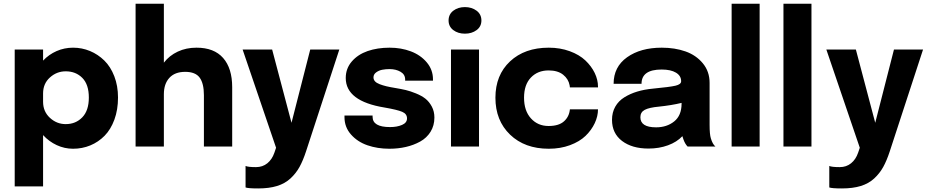

<svg xmlns="http://www.w3.org/2000/svg" viewBox="-20 -802 5086 1051"><path d="M60.5 218.3V-530.8H215.8V-470.2Q247.6 -503.9 290 -522.5Q332.5 -541 379.9 -541Q428.7 -541 472.7 -522.7Q516.6 -504.4 551 -470.7Q585.4 -437 605.7 -384.5Q626 -332 626 -268.1Q626 -201.2 606.2 -147.2Q586.4 -93.3 552.5 -58.8Q518.6 -24.4 474.4 -6.1Q430.2 12.2 379.9 12.2Q333 12.2 290.5 -7.6Q248 -27.3 215.8 -62.5V218.3ZM215.8 -245.1Q215.8 -191.4 253.2 -157Q290.5 -122.6 339.8 -122.6Q394.5 -122.6 430.4 -159.7Q466.3 -196.8 466.3 -268.1Q466.3 -339.4 430.7 -375.5Q395 -411.6 339.8 -411.6Q290.5 -411.6 253.2 -377.9Q215.8 -344.2 215.8 -290.5V-251Z M722.2 0V-781.7H877V-459Q907.2 -498 953.1 -519.5Q999 -541 1055.7 -541Q1151.9 -541 1201.4 -484.6Q1251 -428.2 1251 -324.7V0H1096.2V-280.8Q1096.2 -345.2 1073 -377Q1049.8 -408.7 993.7 -408.7Q937 -408.7 907 -375.7Q877 -342.8 877 -286.1V0Z M1393.6 229.5Q1338.4 229.5 1324.2 224.1V106.4Q1337.9 112.8 1381.3 112.8Q1417.5 112.8 1443.4 91.8Q1469.2 70.8 1481.9 34.2L1491.2 6.8L1308.1 -530.8H1469.7L1575.7 -129.9L1678.2 -530.8H1837.4L1655.3 26.4Q1638.7 77.1 1619.4 112.1Q1600.1 147 1570.1 174.8Q1540 202.6 1496.6 216.1Q1453.1 229.5 1393.6 229.5Z M2111.3 12.2Q2046.4 12.2 1991.7 -6.6Q1937 -25.4 1901.4 -65.7Q1865.7 -106 1865.7 -160.6V-169.4H2019.5V-162.6Q2019.5 -106.4 2115.2 -106.4Q2153.3 -106.4 2180.7 -118.2Q2208 -129.9 2208 -153.8Q2208 -178.7 2181.6 -189.9Q2155.3 -201.2 2085 -213.4Q1872.6 -248 1872.6 -375Q1872.6 -427.2 1905.8 -465.6Q1939 -503.9 1992.4 -522.5Q2045.9 -541 2112.8 -541Q2175.8 -541 2229.2 -520.8Q2282.7 -500.5 2316.4 -460.2Q2350.1 -419.9 2350.1 -367.7V-360.4H2197.8V-366.7Q2197.8 -394.5 2172.4 -409.2Q2147 -423.8 2112.3 -423.8Q2091.3 -423.8 2072.5 -420.2Q2053.7 -416.5 2039.1 -405.8Q2024.4 -395 2024.4 -378.4Q2024.4 -366.2 2032.7 -356.9Q2041 -347.7 2058.3 -341.1Q2075.7 -334.5 2095 -329.8Q2114.3 -325.2 2144 -320.3Q2176.3 -314.9 2201.2 -309.1Q2226.1 -303.2 2257.3 -290.5Q2288.6 -277.8 2309.1 -261.5Q2329.6 -245.1 2343.8 -218.5Q2357.9 -191.9 2357.9 -158.7Q2357.9 -114.7 2336.9 -80.8Q2315.9 -46.9 2280 -27.1Q2244.1 -7.3 2201.7 2.4Q2159.2 12.2 2111.3 12.2Z M2435.5 -689.9Q2435.5 -723.6 2461.4 -743.4Q2487.3 -763.2 2524.9 -763.2Q2562.5 -763.2 2588.9 -743.4Q2615.2 -723.6 2615.2 -689.9Q2615.2 -656.7 2588.9 -637.2Q2562.5 -617.7 2524.9 -617.7Q2487.3 -617.7 2461.4 -637.2Q2435.5 -656.7 2435.5 -689.9ZM2448.7 0V-530.8H2602.1V0Z M2983.9 12.2Q2852.5 12.2 2772.2 -64.9Q2691.9 -142.1 2691.9 -267.1Q2691.9 -391.1 2772 -466.1Q2852.1 -541 2983.9 -541Q3046.4 -541 3098.9 -521.7Q3151.4 -502.4 3184.3 -471.2Q3217.3 -439.9 3235.4 -402.6Q3253.4 -365.2 3253.4 -327.6V-323.7H3099.6Q3099.6 -329.1 3098.1 -335Q3091.8 -369.6 3062.5 -393.1Q3033.2 -416.5 2982.9 -416.5Q2923.3 -416.5 2886 -377.4Q2848.6 -338.4 2848.6 -267.1Q2848.6 -195.8 2886.2 -154.1Q2923.8 -112.3 2982.9 -112.3Q3038.6 -112.3 3067.1 -137.7Q3095.7 -163.1 3099.6 -203.6H3253.4Q3253.4 -165.5 3235.6 -127.7Q3217.8 -89.8 3185.3 -58.3Q3152.8 -26.9 3100.1 -7.3Q3047.4 12.2 2983.9 12.2Z M3529.8 11.2Q3439.9 11.2 3385 -30.5Q3330.1 -72.3 3330.1 -146Q3330.1 -186.5 3347.9 -218Q3365.7 -249.5 3397.7 -269.3Q3429.7 -289.1 3468.5 -300.8Q3507.3 -312.5 3554.7 -316.9Q3647.5 -325.7 3678 -333Q3708.5 -340.3 3708.5 -356.9V-357.9Q3708.5 -387.2 3680.2 -404.3Q3651.9 -421.4 3601.6 -421.4Q3491.7 -421.4 3491.7 -343.3H3338.9Q3338.9 -436 3412.6 -488.5Q3486.3 -541 3602.5 -541Q3674.3 -541 3732.4 -520.5Q3790.5 -500 3827.4 -455.3Q3864.3 -410.6 3864.3 -348.1V-118.7Q3864.3 -66.4 3871.1 -44.9Q3880.4 -13.2 3896 0H3743.7Q3729.5 -14.6 3720.7 -40Q3717.3 -49.3 3715.3 -56.6Q3685.1 -24.4 3636.5 -6.6Q3587.9 11.2 3529.8 11.2ZM3571.3 -105Q3630.4 -105 3670.7 -137.5Q3710.9 -169.9 3710.9 -234.4V-238.8Q3656.7 -225.6 3586.9 -218.3Q3533.2 -213.4 3509.3 -200.7Q3485.4 -188 3485.4 -160.2Q3485.4 -105 3571.3 -105Z M4138.2 -781.7V0H3984.9V-781.7Z M4421.9 -781.7V0H4268.6V-781.7Z M4588.9 229.5Q4533.7 229.5 4519.5 224.1V106.4Q4533.2 112.8 4576.7 112.8Q4612.8 112.8 4638.7 91.8Q4664.6 70.8 4677.2 34.2L4686.5 6.8L4503.4 -530.8H4665L4771 -129.9L4873.5 -530.8H5032.7L4850.6 26.4Q4834 77.1 4814.7 112.1Q4795.4 147 4765.4 174.8Q4735.4 202.6 4691.9 216.1Q4648.4 229.5 4588.9 229.5Z"/></svg>

Font: Epilogue
Style: Bold
Weight: 700
Designer: Tyler Finck
Foundry: Etcetera Type Co
Version: Version 2.112